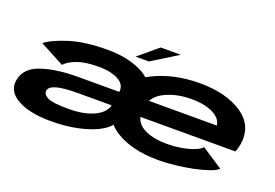

<svg xmlns="http://www.w3.org/2000/svg" viewBox="-101 -1025 1904 1329"><g transform="rotate(20 851.0 -361.0)"><path d="M346 8.5Q188.5 8.5 100 -41Q11.5 -90.5 25 -174.5Q40.5 -270 149.8 -307Q259 -344 419 -344H723Q730.5 -398 678 -428Q624 -459 528 -459Q435.5 -459 375.5 -438Q315.5 -417 285.5 -384L106.5 -479Q158 -520 271.2 -555.2Q384.5 -590.5 548.5 -590.5Q710 -590.5 819 -529Q841 -516.5 857 -500.5Q870.5 -508.5 885 -516Q1036.5 -591.5 1226 -591.5Q1422.5 -591.5 1540.2 -512.2Q1658 -433 1636 -291.5Q1629 -254 1618.5 -231.5H919.5Q931 -186 973 -160Q1039 -118.5 1155.5 -118.5Q1210.5 -118.5 1262.8 -127.8Q1315 -137 1353.5 -152.5Q1392 -168 1405.5 -185.5L1561.5 -83.5Q1543.5 -65 1496.8 -48.8Q1450 -32.5 1387.8 -19.8Q1325.5 -7 1259.5 0.2Q1193.5 7.5 1136.5 7.5Q941 7.5 821 -68.5Q787 -89.5 764 -116.5Q722 -70 648 -41.5Q516.5 8.5 346 8.5ZM703.5 -231.5 704.5 -238.5H465.5Q349.5 -238.5 299 -223.5Q248.5 -208.5 244.5 -179Q241 -151 278 -132Q315 -113 430.5 -113Q548 -113 622.5 -149.5Q685.5 -180 703.5 -231.5ZM936.5 -356H1437Q1433.5 -399.5 1382 -431Q1320 -468.5 1209.5 -468.5Q1097.5 -468.5 1012 -425Q961 -399 936.5 -356ZM745 -612 887 -731H1035L843 -612Z"/></g></svg>

Font: Anybody UltraExpanded Regular
Style: Bold Italic
Weight: 700
Width: 9
Italic angle: -10°
Designer: Tyler Finck
Foundry: Etcetera Type Company
Version: Version 1.010; ttfautohint (v1.8.3) -l 8 -r 50 -G 200 -x 14 